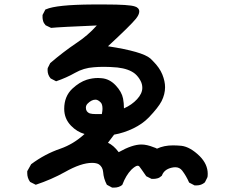

<svg xmlns="http://www.w3.org/2000/svg" viewBox="-20 -769 1040 857"><path d="M680.7 -105.5Q711.9 -120.1 752 -120.1Q769.5 -120.1 790 -118.2Q829.1 -113.3 871.1 -72.3Q907.2 -36.1 907.2 6.8Q907.2 20.5 905.3 23.4L894.5 44.9Q878.9 58.6 857.4 58.6Q854.5 58.6 848.6 58.6L824.2 45.9Q811.5 16.6 793 -7.8Q781.2 -22.5 762.7 -22.5Q754.9 -22.5 746.1 -20.5Q712.9 -12.7 703.1 13.7L702.1 15.6Q692.4 24.4 683.1 26.9Q673.8 29.3 668 29.3Q662.1 29.3 656.2 29.3L632.8 17.6Q607.4 -19.5 601.6 -26.4Q598.6 -29.3 594.7 -29.3Q585 -29.3 566.4 -11.7Q542 13.7 526.4 54.7L525.4 56.6Q510.7 68.4 489.3 68.4Q486.3 68.4 480.5 68.4L457 55.7Q442.4 28.3 440.4 -1Q438.5 -23.4 421.9 -35.2Q411.1 -42 390.6 -42Q341.8 -42 269.5 -1Q210 32.2 139.6 55.7L114.3 43Q101.6 25.4 101.6 3.9Q101.6 1 101.6 -4.9L119.1 -36.1Q180.7 -82 250 -105.5Q308.6 -126 357.4 -170.9Q323.2 -180.7 296.9 -208Q266.6 -239.3 266.6 -283.2Q266.6 -338.9 302.7 -373Q334 -402.3 367.2 -413.1Q392.6 -420.9 418 -420.9Q425.8 -420.9 433.6 -419.9Q468.8 -417 496.1 -388.2Q523.4 -359.4 529.3 -329.1Q533.2 -308.6 533.2 -287.1Q533.2 -286.1 533.2 -285.2Q568.4 -300.8 591.8 -326.2Q615.2 -351.6 615.2 -377Q615.2 -393.6 607.4 -408.2Q597.7 -426.8 583 -439.5Q555.7 -461.9 503.9 -467.8Q469.7 -470.7 444.3 -470.7Q418.9 -470.7 398.4 -468.8Q353.5 -465.8 314.9 -443.8Q276.4 -421.9 230.5 -406.2L206.1 -418.9Q192.4 -434.6 192.4 -456.1Q192.4 -463.9 193.4 -465.8L204.1 -487.3Q260.7 -536.1 321.3 -577.1Q372.1 -610.4 412.1 -655.3Q245.1 -648.4 208 -644.5L183.6 -656.2Q174.8 -666 172.4 -675.3Q169.9 -684.6 169.9 -690.4Q169.9 -696.3 169.9 -702.1L182.6 -726.6L185.5 -727.5Q231.4 -748 393.6 -749Q412.1 -749 449.2 -749Q557.6 -749 582 -740.2Q589.8 -738.3 595.7 -732.4Q601.6 -726.6 601.6 -717.8Q601.6 -704.1 586.9 -685.5Q562.5 -655.3 461.9 -562.5Q615.2 -539.1 651.4 -507.8L663.1 -496.1Q692.4 -466.8 704.6 -436.5Q716.8 -406.2 716.8 -379.9Q716.8 -348.6 701.2 -317.4Q686.5 -289.1 644.5 -245.1Q616.2 -215.8 574.7 -195.8Q533.2 -175.8 489.3 -168L461.9 -131.8Q487.3 -120.1 509.8 -89.8Q570.3 -124 611.3 -124Q635.7 -124 667 -111.3Q673.8 -109.4 680.7 -105.5ZM434.6 -259.8Q437.5 -275.4 437.5 -283.2Q437.5 -304.7 428.7 -312.5Q417 -324.2 406.2 -324.2Q396.5 -324.2 387.7 -319.3Q378.9 -314.5 371.1 -306.6Q363.3 -298.8 363.3 -288.1Q363.3 -269.5 380.9 -262.7Q391.6 -259.8 407.2 -259.8Q422.9 -259.8 434.6 -259.8Z"/></svg>

Font: JasonHandwriting2
Style: SemiBold
Weight: 600
Version: Version 1.04.7